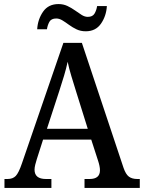

<svg xmlns="http://www.w3.org/2000/svg" viewBox="-20 -925 708 945"><path d="M2 0V-44H17Q43 -44 57.5 -59Q72 -74 88 -121L292 -714H383L588 -99Q599 -67 614.5 -55.5Q630 -44 656 -44H668V0H396V-44H421Q472 -44 472 -87Q472 -97 469.5 -109Q467 -121 463 -133L429 -238H192L161 -141Q157 -129 153.5 -114.5Q150 -100 150 -90Q150 -44 206 -44H233V0ZM211 -291H412L356 -470Q343 -512 331.5 -549.5Q320 -587 313 -621Q306 -588 295.5 -553Q285 -518 272 -478ZM402 -771Q377 -771 357 -780.5Q337 -790 320 -802.5Q303 -815 287.5 -824.5Q272 -834 257 -834Q232 -834 223 -817.5Q214 -801 211 -781H163Q166 -830 192 -867.5Q218 -905 268 -905Q292 -905 312 -895.5Q332 -886 349.5 -873.5Q367 -861 382 -851.5Q397 -842 412 -842Q436 -842 445.5 -858.5Q455 -875 458 -895H506Q503 -846 477 -808.5Q451 -771 402 -771Z"/></svg>

Font: Noto Serif Bengali SemiCondensed Medium
Style: Regular
Weight: 500
Width: 4
Designer: Juan Bruce, Universal Thirst, Indian Type Foundry and the Monotype Design Team.
Foundry: Monotype Imaging Inc.
Version: Version 2.003; ttfautohint (v1.8.4.7-5d5b)